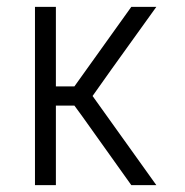

<svg xmlns="http://www.w3.org/2000/svg" viewBox="-20 -540 540 560"><path d="M82 0V-520H143V-288H197L363 -520H436L306 -339L250 -260L436 0H363L219 -202L197 -232H143V0Z"/></svg>

Font: Iosevka Curly Light
Style: Regular
Weight: 300
Monospace: yes
Designer: Belleve Invis
Foundry: Belleve Invis
Version: Version 22.1.2; ttfautohint (v1.8.4)